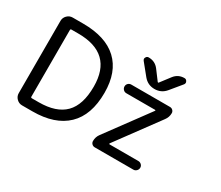

<svg xmlns="http://www.w3.org/2000/svg" viewBox="-116 -1033 1429 1239"><g transform="rotate(30 598.0 -413.5)"><path d="M473.6 -411.1Q473.6 -658.2 215.8 -658.2H165Q157.2 -658.2 157.2 -650.4V-154.3Q157.2 -146.5 165 -146.5H215.8Q346.7 -146.5 410.2 -210.9Q473.6 -275.4 473.6 -411.1ZM553.7 -411.1Q553.7 -245.1 465.3 -160.2Q377 -75.2 210 -75.2H132.8Q109.4 -75.2 92.3 -92.3Q75.2 -109.4 75.2 -132.8V-671.9Q75.2 -695.3 92.3 -712.4Q109.4 -729.5 132.8 -729.5H210Q378.9 -729.5 466.3 -647.9Q553.7 -566.4 553.7 -411.1ZM676.8 -543.9H964.8Q977.5 -543.9 986.3 -535.2Q995.1 -526.4 995.1 -514.6Q995.1 -484.4 976.6 -460L745.1 -145.5Q744.1 -143.6 745.1 -141.6Q746.1 -139.6 748 -139.6H962.9Q975.6 -139.6 985.4 -130.4Q995.1 -121.1 995.1 -107.9Q995.1 -94.7 985.4 -85Q975.6 -75.2 962.9 -75.2H674.8Q662.1 -75.2 653.3 -84Q644.5 -92.8 644.5 -105.5Q644.5 -135.7 662.1 -159.2L893.6 -473.6Q895.5 -475.6 894.5 -477.5Q893.6 -479.5 890.6 -479.5H676.8Q663.1 -479.5 653.8 -489.3Q644.5 -499 644.5 -512.2Q644.5 -525.4 653.8 -534.7Q663.1 -543.9 676.8 -543.9ZM877.9 -714.8Q906.2 -752 953.1 -752Q966.8 -752 972.7 -739.3Q975.6 -734.4 975.6 -729.5Q975.6 -721.7 970.7 -715.8L902.3 -632.8Q870.1 -593.8 819.8 -593.8Q769.5 -593.8 737.3 -632.8L669.9 -715.8Q664.1 -722.7 664.1 -729.5Q664.1 -734.4 667 -739.3Q672.9 -752 686.5 -752Q734.4 -752 762.7 -714.8L815.4 -644.5Q820.3 -638.7 824.2 -644.5Z"/></g></svg>

Font: Gen Jyuu Gothic Regular
Style: Regular
Weight: 400
Designer: [Source Han Sans]
Ryoko NISHIZUKA  (kana & ideographs); Paul D. Hunt (Latin, Greek & Cyrillic); Wenlong ZHANG  (bopomofo
Version: Version 1.002.20150607